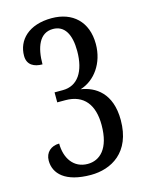

<svg xmlns="http://www.w3.org/2000/svg" viewBox="-112 -793 666 872"><g transform="rotate(-15 221.0 -357.0)"><path d="M206 10C301 10 401 -43 401 -196C401 -323 328 -368 261 -378C330 -399 381 -469 381 -559C381 -665 314 -724 217 -724C108 -724 52 -664 52 -591C52 -547 85 -532 123 -532C123 -611 146 -675 210 -675C264 -675 291 -629 291 -550C291 -454 252 -395 182 -395H143V-348H181C269 -348 311 -291 311 -197C311 -85 262 -42 205 -42C139 -42 103 -96 103 -165C65 -165 37 -141 37 -102C37 -41 86 10 206 10Z"/></g></svg>

Font: Noto Serif Myanmar ExtCond
Style: Regular
Weight: 400
Width: 2
Designer: Ben Mitchell and the Monotype Design Team
Foundry: Monotype Imaging Inc.
Version: Version 2.106